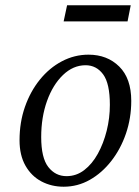

<svg xmlns="http://www.w3.org/2000/svg" viewBox="-20 -694 528 727"><path d="M221 13Q175 13 137 -7Q99 -27 76.5 -66.5Q54 -106 54 -163Q54 -231 74.5 -289.5Q95 -348 131 -392.5Q167 -437 214.5 -462Q262 -487 315 -487Q386 -487 431.5 -442Q477 -397 477 -312Q477 -247 457 -188.5Q437 -130 401.5 -84.5Q366 -39 320 -13Q274 13 221 13ZM232 -27Q269 -27 299 -50Q329 -73 350.5 -112Q372 -151 384 -199Q396 -247 396 -297Q396 -378 370.5 -412.5Q345 -447 304 -447Q257 -447 218.5 -410Q180 -373 158 -311.5Q136 -250 136 -175Q136 -96 163 -61.5Q190 -27 232 -27ZM221 -613 234 -674H475L463 -613Z"/></svg>

Font: Source Serif Pro
Style: Italic
Weight: 400
Italic angle: -12°
Designer: Frank Grießhammer
Foundry: Adobe Systems Incorporated
Version: Version 3.001;hotconv 1.0.111;makeotfexe 2.5.65597